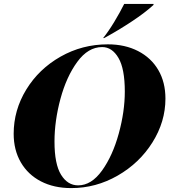

<svg xmlns="http://www.w3.org/2000/svg" viewBox="-20 -951 867 983"><path d="M50 -266Q50 -387 114.5 -492.5Q179 -598 290 -661Q401 -724 532 -724Q620 -724 687 -689.5Q754 -655 790.5 -592.5Q827 -530 827 -446Q827 -328 760.5 -222Q694 -116 582.5 -52Q471 12 345 12Q256 12 189.5 -22.5Q123 -57 86.5 -120Q50 -183 50 -266ZM380 -2Q448 -2 502.5 -78Q557 -154 588 -267Q619 -380 619 -482Q619 -599 586.5 -654.5Q554 -710 503 -710Q431 -710 375.5 -634Q320 -558 289.5 -445Q259 -332 259 -226Q259 -111 292.5 -56.5Q326 -2 380 -2ZM616 -931H766V-926Q724 -887 654.5 -841Q585 -795 513 -756H508Q536 -791 565 -839Q594 -887 616 -931Z"/></svg>

Font: Nyght Serif Dark Italic
Style: Regular
Weight: 800
Italic angle: -16°
Designer: Maksym Kobuzan
Version: Version 0.400